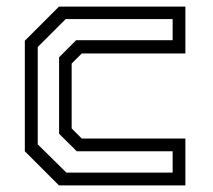

<svg xmlns="http://www.w3.org/2000/svg" viewBox="-20 -560 642 580"><path d="M158 0 55 -103V-437L158 -540H540V-398.5H227L196.5 -368V-172L227 -141.5H540V0ZM180.5 -38.5H501.5V-103H212L158.5 -156V-387L210 -438.5H501.5V-502.5H178.5L94 -418V-124Z"/></svg>

Font: Tourney
Style: Regular
Weight: 400
Designer: Tyler Finck
Foundry: Etcetera Type Co
Version: Version 1.015